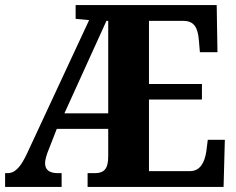

<svg xmlns="http://www.w3.org/2000/svg" viewBox="-20 -734 928 754"><path d="M0 0H222V-54H208C175 -54 157 -66 157 -93C157 -105 162 -125 171 -146L203 -228H405V-120C405 -71 389 -54 352 -54H324V0H858L863 -185H796L790 -138C783 -94 765 -62 726 -62H565V-343H773V-404H565V-652H700C742 -652 757 -626 761 -576L765 -529H834L831 -714H277V-660L330 -655L87 -133C62 -79 40 -54 9 -54H0ZM233 -289 398 -652H405V-289Z"/></svg>

Font: Noto Serif Condensed ExtraBold
Style: Regular
Weight: 800
Width: 3
Designer: Monotype Design Team
Foundry: Monotype Imaging Inc.
Version: Version 2.013